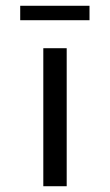

<svg xmlns="http://www.w3.org/2000/svg" viewBox="-20 -645 380 665"><path d="M50 -625H290V-575H50ZM130 0V-478H211V0Z"/></svg>

Font: Turret Road
Style: Bold
Weight: 700
Designer: Noponies
Foundry: Noponies
Version: Version 1.001; ttfautohint (v1.8)